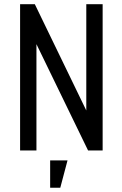

<svg xmlns="http://www.w3.org/2000/svg" viewBox="-20 -707 574 902"><path d="M74.4 0H151.2V-499.6L393.8 0H462.2V-687.2H385.4V-188L143.6 -687.2H74.4ZM215.6 175H263.2L297.2 46.6H215.6Z"/></svg>

Font: Secuela Light
Style: Regular
Weight: 300
Designer: Fernando Haro
Foundry: deFharo
Version: Version 1.708